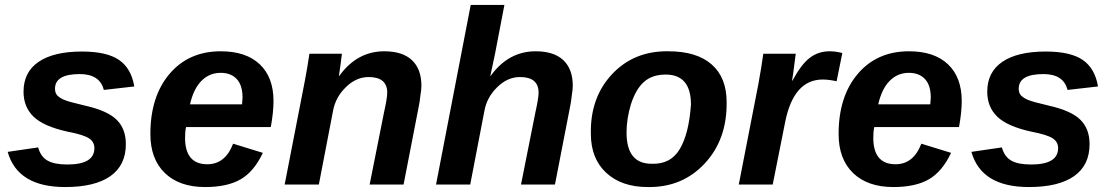

<svg xmlns="http://www.w3.org/2000/svg" viewBox="-20 -745 4486 775"><path d="M488 -163Q488 -78 425.5 -34Q363 10 243 10Q51 10 11 -132L134 -150Q144 -113 171.5 -97Q199 -81 252 -81Q361 -81 361 -147Q361 -172 340 -186Q319 -201 251 -214Q156 -235 115.5 -274Q75 -313 75 -375Q75 -454 136 -495.5Q197 -537 311 -537Q411 -537 460.5 -503Q510 -469 522 -396L399 -382Q383 -446 302 -446Q202 -446 202 -387Q202 -370 211 -360Q222 -349 239 -342Q257 -334 326 -318Q414 -298 451 -261.5Q488 -225 488 -163Z M1073 -232H731Q727 -216 727 -189Q727 -82 817 -82Q889 -82 921 -165L1041 -128Q1005 -52 951 -21Q897 10 808 10Q704 10 645.5 -46.5Q587 -103 587 -204Q587 -356 664.5 -447Q742 -538 871 -538Q973 -538 1028.5 -485.5Q1084 -433 1084 -337Q1084 -292 1073 -232ZM747 -324H957L959 -351Q959 -401 935.5 -426Q912 -451 871 -451Q825 -451 793 -418.5Q761 -386 747 -324Z M1609 0H1472L1530 -291Q1543 -349 1543 -371Q1543 -434 1468 -434Q1418 -434 1377 -394Q1334 -353 1324 -296L1267 0H1129L1210 -416Q1220 -468 1229 -528H1360Q1360 -527 1359.5 -522.5Q1359 -518 1357.5 -507.5Q1356 -497 1355 -487L1348 -438H1349Q1421 -538 1531 -538Q1605 -538 1643 -502Q1681 -466 1681 -399Q1681 -384 1677 -360Q1674 -332 1671 -319Z M1880 -725H2016L1978 -527L1959 -438H1960Q2032 -538 2142 -538Q2216 -538 2254 -502Q2292 -466 2292 -399Q2292 -384 2288 -360Q2285 -332 2282 -319L2220 0H2083L2141 -291Q2154 -349 2154 -371Q2154 -434 2079 -434Q2029 -434 1988 -394Q1945 -353 1935 -296L1878 0H1740Z M2913 -333Q2915 -182 2824.5 -85Q2734 12 2595 10Q2489 10 2427 -47.5Q2365 -105 2365 -205Q2362 -351 2450.5 -445.5Q2539 -540 2678 -538Q2792 -538 2852.5 -485Q2913 -432 2913 -333ZM2769 -323Q2769 -444 2667 -444Q2612 -444 2579 -414Q2547 -386 2527 -325Q2509 -266 2509 -210Q2509 -84 2610 -84Q2687 -81 2724 -143.5Q2761 -206 2769 -323Z M3380 -531 3357 -417Q3325 -424 3301 -424Q3183 -424 3149 -251L3099 0H2962L3041 -405Q3054 -476 3061 -528H3192L3181 -444L3177 -420H3179Q3214 -485 3248.5 -511.5Q3283 -538 3329 -538Q3353 -538 3380 -531Z M3851 -232H3509Q3505 -216 3505 -189Q3505 -82 3595 -82Q3667 -82 3699 -165L3819 -128Q3783 -52 3729 -21Q3675 10 3586 10Q3482 10 3423.5 -46.5Q3365 -103 3365 -204Q3365 -356 3442.5 -447Q3520 -538 3649 -538Q3751 -538 3806.5 -485.5Q3862 -433 3862 -337Q3862 -292 3851 -232ZM3525 -324H3735L3737 -351Q3737 -401 3713.5 -426Q3690 -451 3649 -451Q3603 -451 3571 -418.5Q3539 -386 3525 -324Z M4378 -163Q4378 -78 4315.5 -34Q4253 10 4133 10Q3941 10 3901 -132L4024 -150Q4034 -113 4061.5 -97Q4089 -81 4142 -81Q4251 -81 4251 -147Q4251 -172 4230 -186Q4209 -201 4141 -214Q4046 -235 4005.5 -274Q3965 -313 3965 -375Q3965 -454 4026 -495.5Q4087 -537 4201 -537Q4301 -537 4350.5 -503Q4400 -469 4412 -396L4289 -382Q4273 -446 4192 -446Q4092 -446 4092 -387Q4092 -370 4101 -360Q4112 -349 4129 -342Q4147 -334 4216 -318Q4304 -298 4341 -261.5Q4378 -225 4378 -163Z"/></svg>

Font: Libra Sans
Style: Bold Italic
Weight: 700
Italic angle: -12°
Foundry: Context Ltd
Version: Version 1.002